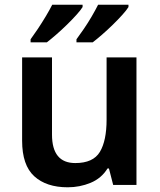

<svg xmlns="http://www.w3.org/2000/svg" viewBox="-20 -786 678 816"><path d="M560 -542V0H461L443 -70H437Q411 -28 365 -9Q319 10 268 10Q177 10 125.5 -37Q74 -84 74 -188V-542H201V-214Q201 -93 300 -93Q376 -93 404.5 -140.5Q433 -188 433 -278V-542ZM526 -756Q518 -743 500 -723Q482 -703 459.5 -681Q437 -659 414 -639Q391 -619 374 -606H305V-619Q319 -638 336.5 -663.5Q354 -689 370 -716.5Q386 -744 397 -766H526ZM331 -756Q323 -743 305 -723Q287 -703 264.5 -681Q242 -659 219 -639Q196 -619 179 -606H110V-619Q124 -638 141 -663.5Q158 -689 174.5 -716.5Q191 -744 202 -766H331Z"/></svg>

Font: Noto Sans Lao UI SemBd
Style: Regular
Weight: 600
Designer: Monotype Design Team
Foundry: Monotype Imaging Inc.
Version: Version 2.000; ttfautohint (v1.8.4.7-5d5b)